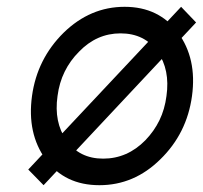

<svg xmlns="http://www.w3.org/2000/svg" viewBox="-20 -532 596 564"><path d="M334 -434Q405 -434 443 -380Q480 -327 469 -250Q464 -211 448.5 -179Q433 -147 407 -120Q354 -66 283 -66Q213 -66 175 -120Q138 -173 149 -250Q154 -289 170 -321.5Q186 -354 212 -380Q264 -434 334 -434ZM346 -512Q245 -512 167 -436Q89 -359 74 -250Q59 -140 114 -64Q170 12 272 12Q374 12 451 -64Q529 -140 544 -250Q559 -360 503 -436Q447 -512 346 -512ZM512 -512 63 -34 108 12 556 -466Z"/></svg>

Font: Unageo
Style: Regular-Italic
Weight: 400
Designer: Richard Sepsi
Foundry: Richard Sepsi
Version: Version 2.000